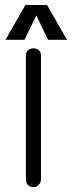

<svg xmlns="http://www.w3.org/2000/svg" viewBox="-20 -734 290 771"><path d="M84 -511.7V-14.6Q84 0 92.8 9.8Q101.6 17.6 114.3 17.6Q126 17.6 134.8 8.8Q144.5 0 144.5 -14.6V-511.7Q144.5 -525.4 134.8 -533.2Q126 -540 114.3 -540Q101.6 -540 92.8 -532.2Q84 -525.4 84 -511.7ZM78.1 -574.2 126 -671.9 172.9 -574.2H249L168.9 -713.9H82L2 -574.2Z"/></svg>

Font: Gulim
Style: Regular
Weight: 400
Version: Version 2.21